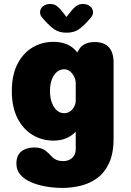

<svg xmlns="http://www.w3.org/2000/svg" viewBox="-20 -697 659 966"><path d="M294.5 248.5Q253 248.5 212 241.5Q171 234.5 137 220Q103 205.5 82.8 182.2Q62.5 159 62.5 126Q62.5 84.5 87.5 64.8Q112.5 45 152 45Q188.5 45 208.2 60.5Q228 76 241 91Q250.5 101.5 264.2 107.5Q278 113.5 299.5 113.5Q314.5 113.5 328.5 107.2Q342.5 101 351.8 87.2Q361 73.5 361 51.5V-34.5Q341 -13 312.8 -1.2Q284.5 10.5 249 10.5Q191 10.5 143.2 -18.5Q95.5 -47.5 67.5 -103.2Q39.5 -159 39.5 -239Q39.5 -319 67.5 -374.2Q95.5 -429.5 143.2 -458Q191 -486.5 249 -486.5Q289.5 -486.5 319.5 -472.8Q349.5 -459 369.5 -432.5L370.5 -435Q392 -485.5 456 -485.5Q551.5 -485.5 551.5 -381V0Q551.5 75.5 528.5 124.2Q505.5 173 467.8 200Q430 227 384.5 237.8Q339 248.5 294.5 248.5ZM302.5 -127.5Q318.5 -127.5 331 -135.5Q343.5 -143.5 351.2 -156.8Q359 -170 361 -184.5V-281.5Q360 -297 352.5 -312.2Q345 -327.5 332.2 -338Q319.5 -348.5 302.5 -348.5Q282.5 -348.5 266.5 -335.2Q250.5 -322 241 -297.5Q231.5 -273 231.5 -239Q231.5 -205.5 241 -180.2Q250.5 -155 266.5 -141.2Q282.5 -127.5 302.5 -127.5ZM436 -607 425.5 -595Q398.5 -564.5 375 -548.5Q351.5 -532.5 314.5 -532.5Q278 -532.5 254.2 -548.8Q230.5 -565 204 -595L193.5 -607Q181.5 -619.5 181.5 -634.5Q181.5 -653 195.8 -665Q210 -677 233 -677Q252 -677 265.2 -667.2Q278.5 -657.5 290 -643L314.5 -611.5L339.5 -643Q350.5 -656.5 364 -666.8Q377.5 -677 396.5 -677Q419.5 -677 433.8 -665Q448 -653 448 -634.5Q448 -620.5 436 -607Z"/></svg>

Font: Sono Monospace ExtraBold
Style: Regular
Weight: 800
Version: Version 2.112